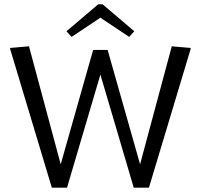

<svg xmlns="http://www.w3.org/2000/svg" viewBox="-20 -863 923 883"><path d="M285.8 -719.2 431.7 -843.3H451.7L597.5 -719.2L574.2 -693.3L441.7 -781.7L309.2 -693.3ZM856.7 -637.5 665 0H595L441.7 -520L288.3 0H218.3L26.7 -637.5V-642.5L113.3 -650L259.2 -107.5L408.3 -633.3H475L624.2 -107.5L770 -650L856.7 -642.5Z"/></svg>

Font: Boon
Style: Regular
Weight: 400
Designer: Sungsit Sawaiwan
Foundry: FontUni
Version: Version 3.0